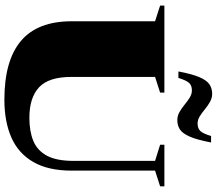

<svg xmlns="http://www.w3.org/2000/svg" viewBox="-76 -897 988 876"><g transform="rotate(90 418.0 -459.0)"><path d="M714 -300V-672.5L640.5 -695.5V-715H830V-695.5L758.5 -672.5V-292.5Q758.5 -185 719.2 -117Q680 -49 607.5 -17Q535 15 434.5 15Q256.5 15 166.8 -60.5Q77 -136 77 -292.5V-672.5L5.5 -695.5V-715H402.5V-695.5L331 -672.5V-290.5Q331 -187 378.5 -143Q426 -99 517.5 -99Q579.5 -99 623.2 -117.2Q667 -135.5 690.5 -179.2Q714 -223 714 -300ZM630 -928Q618 -864.5 603.5 -831.2Q589 -798 570.8 -786Q552.5 -774 528 -774Q508.5 -774 491 -784Q473.5 -794 457.5 -807.2Q441.5 -820.5 425.5 -830.5Q409.5 -840.5 392.5 -840.5Q370.5 -840.5 358.8 -828.2Q347 -816 335.5 -779H306Q318 -842.5 332.5 -875.8Q347 -909 365.5 -921Q384 -933 408 -933Q427.5 -933 445 -923Q462.5 -913 478.5 -899.8Q494.5 -886.5 510.5 -876.5Q526.5 -866.5 543.5 -866.5Q565.5 -866.5 577.5 -878.8Q589.5 -891 600.5 -928Z"/></g></svg>

Font: Newsreader 72pt ExtraBold
Style: Regular
Weight: 800
Designer: Hugues Gentile
Foundry: Production Type
Version: Version 1.003; ttfautohint (v1.8.3)